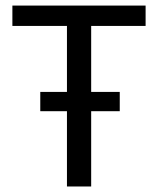

<svg xmlns="http://www.w3.org/2000/svg" viewBox="-20 -676 573 696"><path d="M126 -272.9V-342.8H414.1V-272.9ZM222.7 0V-582H24.9V-655.8H507.8V-582H310.5V0Z"/></svg>

Font: Varta Medium
Style: Regular
Weight: 500
Designer: Joana Correia, Viktoriya Grabowska, Eben Sorkin
Foundry: Sorkin Type Co.
Version: Version 1.004